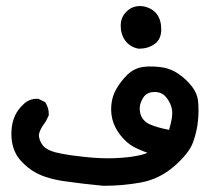

<svg xmlns="http://www.w3.org/2000/svg" viewBox="-20 -429 666 625"><path d="M316.4 175.8Q252 169.9 187.5 160.6Q154.8 155.8 128.7 147Q102.5 138.2 83 125Q70.3 116.2 60.1 106.7Q49.8 97.2 41.7 86.9Q33.7 76.7 28.8 65.4Q13.7 32.7 18.1 -12.2Q22.9 -58.1 54.7 -87.9Q74.2 -108.4 103 -107.4H105L106.9 -106.4L124.5 -97.7L127 -96.7L128.4 -94.2Q133.8 -85.4 136.5 -75.7Q139.2 -65.9 138.7 -55.2V-53.2L137.7 -51.3L128.9 -33.7L128.4 -32.7L127.9 -32.2Q115.7 -16.1 110.6 -3.7Q105.5 8.8 106.9 16.1Q108.4 24.9 112.1 32.5Q115.7 40 121.6 46.9Q133.3 59.6 160.6 66.9Q170.4 69.3 183.3 71.8Q196.3 74.2 212.9 76.7Q229.5 79.1 249 81.1Q308.1 87.9 352.8 85.9Q397.5 84 426.3 78.1Q435.1 76.7 443.6 74.2Q452.1 71.8 460 68.4Q451.7 65.4 444.1 62.3Q436.5 59.1 428.7 55.7Q401.4 44.4 380.4 21Q370.1 9.8 362.3 -2.7Q354.5 -15.1 349.6 -28.3Q339.8 -55.2 342.3 -85.7Q344.7 -116.2 359.4 -140.6Q373 -164.1 394 -185.1Q416.5 -207.5 448.2 -211.4Q478 -214.8 512.7 -209Q525.4 -206.5 537.6 -201.4Q549.8 -196.3 561.5 -188.2Q573.2 -180.2 585 -169.2Q596.7 -158.2 605 -147.2Q613.3 -136.2 618.2 -125Q623 -113.8 624.5 -102.1Q627.9 -71.3 624.5 -36.1Q621.1 -1 608.4 34.2Q595.2 70.3 547.4 111.8Q499.5 153.8 439 165Q379.9 175.8 317.4 175.8H316.9ZM530.3 -6.3Q543.5 -49.8 540 -70.8Q539.1 -78.1 536.4 -85.4Q533.7 -92.8 529.8 -99.6Q525.9 -106.4 520.5 -112.8Q505.4 -130.9 480 -129.4Q467.3 -128.9 458.3 -123.3Q449.2 -117.7 443.4 -106Q439.9 -100.1 438 -94.2Q436 -88.4 435.3 -82.5Q434.6 -76.7 435.1 -70.8Q435.5 -64.9 437 -58.6Q443.8 -35.2 467.3 -24.4Q491.7 -13.7 530.3 -6.3ZM430.7 -270.5Q401.4 -276.4 386.2 -298.8Q372.1 -320.3 373 -348.1Q374 -377 396 -395Q406.7 -404.3 419.9 -407.5Q433.1 -410.6 447.8 -408.2Q476.1 -402.3 490.7 -382.8Q504.9 -363.8 504.9 -333Q504.9 -300.3 481.9 -284.7Q460.9 -270.5 432.6 -270.5H431.6Z"/></svg>

Font: NaikaiFont
Style: Bold
Weight: 700
Version: Version 1.89